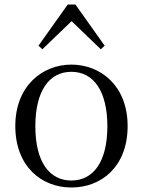

<svg xmlns="http://www.w3.org/2000/svg" viewBox="-20 -818 636 853"><path d="M297 15C430 15 547 -77 547 -258C547 -438 426 -531 297 -531C169 -531 48 -437 48 -258C48 -78 165 15 297 15ZM297 -16C198 -16 137 -101 137 -257C137 -413 198 -499 297 -499C396 -499 457 -413 457 -257C457 -101 396 -16 297 -16ZM428 -599 445 -615 315 -798H281L151 -615L168 -599L298 -724Z"/></svg>

Font: Source Han Serif KR
Style: Regular
Weight: 400
Designer: Ryoko NISHIZUKA 西塚涼子 (kana & ideographs); Frank Grießhammer (Latin, Greek & Cyrillic); Wenlong ZHANG 张文龙 (bopomofo); San
Foundry: Adobe
Version: Version 2.001;hotconv 1.1.0;makeotfexe 2.6.0